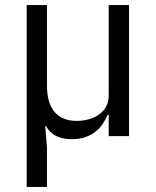

<svg xmlns="http://www.w3.org/2000/svg" viewBox="-20 -536 613 756"><path d="M85 200V-516H165V-199Q165 -130 195 -95Q225 -60 282 -60Q306 -60 328.5 -66Q351 -72 369 -84.5Q387 -97 397.5 -115.5Q408 -134 408 -160V-516H488V0H408V-84H404Q396 -66 384.5 -48.5Q373 -31 356 -17.5Q339 -4 316 4Q293 12 262 12Q189 12 161 -40H158L165 45V200Z"/></svg>

Font: IBM Plex Thai
Style: Regular
Weight: 400
Designer: Mike Abbink, Paul van der Laan, Pieter van Rosmalen, Ben Mitchell, Mark Frömberg
Foundry: Bold Monday
Version: Version 1.0